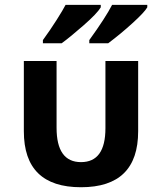

<svg xmlns="http://www.w3.org/2000/svg" viewBox="-20 -767 656 802"><path d="M318.4 15.1Q79.6 15.1 79.6 -218.8V-512.2H216.3V-233.4Q216.3 -89.8 318.4 -89.8Q420.4 -89.8 420.4 -231.4V-512.2H557.1V-218.8Q557.1 15.1 318.4 15.1ZM237.8 -586.4H159.2V-599.6Q189.5 -641.1 216.6 -683.8Q243.7 -726.6 253.9 -746.6H400.9V-736.3Q385.3 -710.4 329.6 -661.6Q273.9 -612.8 237.8 -586.4ZM432.1 -586.4H353V-599.6Q420.9 -693.4 448.2 -746.6H595.2V-736.3Q583 -715.3 533.9 -670.7Q484.9 -626 432.1 -586.4Z"/></svg>

Font: Cadman
Style: Bold
Weight: 700
Designer: Paul James MIller
Foundry: High-Logic / Made with FontCreator
Version: Version 2.114;March 28, 2021;FontCreator 13.0.0.2683 64-bit